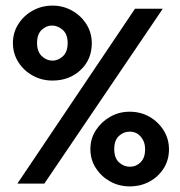

<svg xmlns="http://www.w3.org/2000/svg" viewBox="-20 -654 640 684"><path d="M167 -367Q129 -367 97 -384.5Q65 -402 45.5 -432.5Q26 -463 26 -501Q26 -538 45.5 -568.5Q65 -599 97 -616.5Q129 -634 167 -634Q205 -634 237 -616Q269 -598 288 -567.5Q307 -537 307 -500Q307 -442 267 -404.5Q227 -367 167 -367ZM42 0 461 -623H560L138 0ZM167 -438Q187 -438 204 -453.5Q221 -469 221 -501Q221 -532 203.5 -547.5Q186 -563 165 -563Q145 -563 128.5 -547.5Q112 -532 112 -501Q112 -470 129 -454Q146 -438 167 -438ZM442 10Q404 10 372.5 -7.5Q341 -25 321.5 -55Q302 -85 302 -123Q302 -160 321.5 -190Q341 -220 372.5 -238Q404 -256 442 -256Q481 -256 512.5 -238Q544 -220 563 -189.5Q582 -159 582 -122Q582 -84 563 -54Q544 -24 512.5 -7Q481 10 442 10ZM443 -60Q465 -60 481 -76Q497 -92 497 -122Q497 -149 481.5 -167Q466 -185 442 -185Q420 -185 403.5 -169.5Q387 -154 387 -123Q387 -91 404 -75.5Q421 -60 443 -60Z"/></svg>

Font: Inconsolata Expanded Bold
Style: Regular
Weight: 700
Width: 7
Monospace: yes
Designer: Raph Levien, Cyreal, Brenton Simpson
Foundry: Raph Levien, Cyreal, Google
Version: Version 3.001; ttfautohint (v1.8.2.53-6de2)